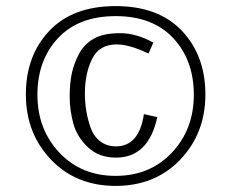

<svg xmlns="http://www.w3.org/2000/svg" viewBox="-20 -876 760 631"><path d="M142 -774.5Q219 -856 360 -856Q501 -856 578 -774.5Q655 -693 655 -565.5Q655 -438 572.5 -351.5Q490 -265 360 -265Q230 -265 147.5 -351.5Q65 -438 65 -565.5Q65 -693 142 -774.5ZM175 -374.5Q247 -298 360 -298Q473 -298 545 -374.5Q617 -451 617 -564.5Q617 -678 549.5 -750.5Q482 -823 360 -823Q238 -823 170.5 -750.5Q103 -678 103 -564.5Q103 -451 175 -374.5ZM363 -730Q306 -730 282.5 -682Q259 -634 259 -569Q259 -509 278 -456Q288 -428 309.5 -411.5Q331 -395 361 -395Q437 -395 453 -501L497 -491Q468 -358 361 -358Q305 -358 269 -392Q233 -426 221 -470Q209 -514 209 -559Q209 -604 216.5 -637Q224 -670 240.5 -700.5Q257 -731 288.5 -749Q320 -767 374 -767Q428 -767 484 -736L468 -700Q406 -730 363 -730Z"/></svg>

Font: Fauna One
Style: Regular
Weight: 400
Version: Version 1.001